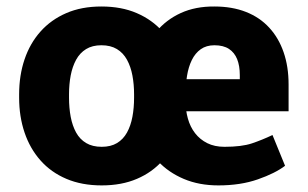

<svg xmlns="http://www.w3.org/2000/svg" viewBox="-20 -558 942 588"><path d="M648.9 9.8Q589.8 9.8 543 -10Q496.1 -29.8 463.4 -64.7Q430.7 -99.6 413.1 -146.5Q395.5 -193.4 395.5 -247.6V-266.6Q395.5 -324.7 411.4 -374Q427.2 -423.3 458 -460.4Q488.8 -497.6 533.7 -518.1Q578.6 -538.6 636.7 -538.1Q690.9 -538.1 733.2 -521.5Q775.4 -504.9 804.4 -473.4Q833.5 -441.9 848.6 -397.9Q863.8 -354 863.8 -299.3V-217.3H456.5V-315.4H714.4V-328.1Q714.4 -356.4 706.3 -376.7Q698.2 -397 681.2 -408.2Q664.1 -419.4 636.7 -419.4Q611.8 -419.4 594.7 -407.2Q577.6 -395 567.4 -374Q557.1 -353 552.7 -325.4Q548.3 -297.9 548.3 -266.6V-247.6Q548.3 -220.2 555.4 -194.8Q562.5 -169.4 577.4 -150.1Q592.3 -130.9 614.7 -119.6Q637.2 -108.4 667.5 -108.4Q720.2 -108.4 751.5 -118.9Q782.7 -129.4 814.5 -144.5L853 -50.3Q822.8 -27.3 769.8 -8.8Q716.8 9.8 648.9 9.8ZM38.6 -258.8V-269Q38.6 -327.1 55.2 -376.2Q71.8 -425.3 104 -461.4Q136.2 -497.6 182.9 -517.8Q229.5 -538.1 290.5 -538.1Q352.1 -538.1 398.9 -517.8Q445.8 -497.6 478 -461.4Q510.3 -425.3 526.9 -376.2Q543.5 -327.1 543.5 -269V-258.8Q543.5 -201.2 526.9 -152.1Q510.3 -103 478.3 -66.7Q446.3 -30.3 399.4 -10.3Q352.5 9.8 291.5 9.8Q230.5 9.8 183.3 -10.3Q136.2 -30.3 104 -66.7Q71.8 -103 55.2 -152.1Q38.6 -201.2 38.6 -258.8ZM191.4 -269V-258.8Q191.4 -227.5 196.5 -200.2Q201.7 -172.9 213.1 -152.1Q224.6 -131.3 243.9 -119.9Q263.2 -108.4 291.5 -108.4Q319.3 -108.4 338.4 -119.9Q357.4 -131.3 368.9 -152.1Q380.4 -172.9 385.5 -200.2Q390.6 -227.5 390.6 -258.8V-269Q390.6 -299.8 385.5 -326.9Q380.4 -354 368.9 -375Q357.4 -396 338.1 -407.7Q318.8 -419.4 290.5 -419.4Q262.7 -419.4 243.7 -407.7Q224.6 -396 213.1 -375Q201.7 -354 196.5 -326.9Q191.4 -299.8 191.4 -269Z"/></svg>

Font: Roboto ExtraBold
Style: Regular
Weight: 800
Designer: Christian Robertson
Foundry: Google
Version: Version 3.009; 2024